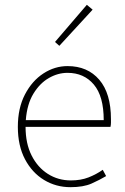

<svg xmlns="http://www.w3.org/2000/svg" viewBox="-20 -764 518 796"><path d="M272 12Q212 12 162.5 -18Q113 -48 83.5 -104Q54 -160 54 -238Q54 -316 83.5 -372.5Q113 -429 160 -459.5Q207 -490 260 -490Q343 -490 391.5 -433.5Q440 -377 440 -270Q440 -263 440 -255Q440 -247 438 -238H86Q86 -169 111 -119.5Q136 -70 178.5 -43Q221 -16 274 -16Q315 -16 347 -28.5Q379 -41 406 -60L420 -34Q393 -18 359.5 -3Q326 12 272 12ZM260 -462Q220 -462 182.5 -440.5Q145 -419 118.5 -375.5Q92 -332 87 -266H410Q410 -365 369 -413.5Q328 -462 260 -462ZM226 -574 208 -590 340 -744 364 -724Z"/></svg>

Font: Assistant ExtraLight
Style: Regular
Weight: 200
Designer: Hebrew By Ben Nathan, Latin by Paul Hunt
Version: Version 3.000